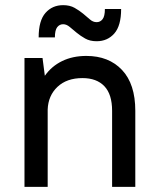

<svg xmlns="http://www.w3.org/2000/svg" viewBox="-20 -725 615 745"><path d="M75 -500H145L154 -431Q180 -468 221 -488Q262 -508 315 -508Q402 -508 453.5 -453.5Q505 -399 505 -295V0H415V-295Q415 -359 385 -390.5Q355 -422 300 -422Q239 -422 203 -388Q167 -354 165 -300V0H75ZM355 -565Q329 -565 310.5 -575.5Q292 -586 277.5 -598Q263 -610 250.5 -620.5Q238 -631 225 -631Q211 -631 202 -619.5Q193 -608 193 -580H130Q130 -645 156.5 -675Q183 -705 225 -705Q251 -705 269.5 -694.5Q288 -684 302.5 -672Q317 -660 329 -649.5Q341 -639 355 -639Q369 -639 378 -650.5Q387 -662 387 -690H450Q450 -625 423.5 -595Q397 -565 355 -565Z"/></svg>

Font: Retni Sans Medium
Style: Regular
Weight: 500
Designer: Vitaly Kuzmin
Foundry: ParaType Ltd.
Version: Version 1.00;March 2, 2019;FontCreator 11.5.0.2425 64-bit; t